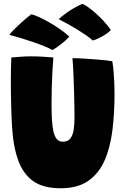

<svg xmlns="http://www.w3.org/2000/svg" viewBox="-20 -967 646 1000"><path d="M296.5 13.5Q205.5 13.5 153.5 -23.2Q101.5 -60 75.5 -130Q48.5 -203 42.5 -310.8Q36.5 -418.5 36.5 -557.5Q36.5 -570.5 36.8 -583.5Q37 -596.5 37.2 -610.2Q37.5 -624 38 -638.2Q38.5 -652.5 39 -667.5Q65 -670 91.2 -671.8Q117.5 -673.5 141 -673.5Q171.5 -673.5 202.2 -671.8Q233 -670 258 -667.5Q255 -632 252.8 -591.2Q250.5 -550.5 249.5 -507.5Q248.5 -464.5 248.5 -422Q248.5 -375 250.8 -340Q253 -305 258.5 -281.5Q265 -254.5 276.8 -241.8Q288.5 -229 307.5 -229Q333.5 -229 346.5 -246Q359.5 -263 363.8 -291.5Q368 -320 368 -355Q368 -373.5 367.5 -406.2Q367 -439 366 -478.2Q365 -517.5 363.5 -555.2Q362 -593 360.5 -622.2Q359 -651.5 357.5 -664Q382 -664 415 -662Q448 -660 480.2 -657.5Q512.5 -655 536 -652.2Q559.5 -649.5 565 -648Q569 -623 571.5 -595.2Q574 -567.5 575.2 -538.2Q576.5 -509 576.5 -478.5Q576.5 -377.5 565.5 -288.5Q554.5 -199.5 524.8 -131.5Q495 -63.5 439.8 -25Q384.5 13.5 296.5 13.5ZM142.5 -892.5Q154 -891 178.2 -880.2Q202.5 -869.5 232.5 -852.8Q262.5 -836 291.2 -816Q320 -796 341 -776.5Q333 -766 314.5 -750.5Q296 -735 278 -722.2Q260 -709.5 253 -706.5Q236.5 -716 208.5 -727.2Q180.5 -738.5 148 -749.5Q115.5 -760.5 84.2 -770Q53 -779.5 29 -785.5Q32.5 -792 49.2 -809.2Q66 -826.5 90.8 -849Q115.5 -871.5 142.5 -892.5ZM408.5 -947Q419.5 -943.5 438 -930.5Q456.5 -917.5 478 -898.5Q499.5 -879.5 520.5 -856.8Q541.5 -834 557.5 -810.5Q543.5 -796 524 -784.2Q504.5 -772.5 487.5 -765Q470.5 -757.5 463 -756Q449 -769 427.8 -783.8Q406.5 -798.5 382 -813.5Q357.5 -828.5 332.8 -842.2Q308 -856 286 -867Q293 -875.5 327.2 -900.5Q361.5 -925.5 408.5 -947Z"/></svg>

Font: Grandstander Thin Black
Style: Regular
Weight: 900
Version: Version 1.200